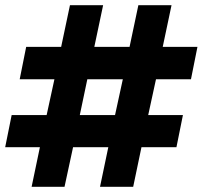

<svg xmlns="http://www.w3.org/2000/svg" viewBox="-29 -721 782 741"><path d="M708 -415H573L543 -277H677L652 -153H517L485 0H357L389 -153H253L220 0H93L125 -153H-9L16 -277H151L181 -415H47L72 -540H207L241 -701H369L335 -540H471L505 -701H633L599 -540H733ZM415 -277 445 -415H308L279 -277Z"/></svg>

Font: TypoPRO Montserrat Alternates
Style: Bold Italic
Weight: 700
Italic angle: -11.3°
Designer: Julieta Ulanovsky
Foundry: Julieta Ulanovsky
Version: Version 6.001